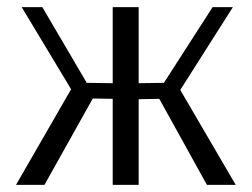

<svg xmlns="http://www.w3.org/2000/svg" viewBox="-20 -520 708 540"><path d="M25 0 180 -269 41 -500H99L224 -287L297 -286V-500H370V-286L441 -287L578 -500H635L487 -267L643 0H562L428 -242L370 -241V0H297V-242L241 -243L105 0Z"/></svg>

Font: Arsenal SC
Style: Regular
Weight: 400
Designer: Andrij Shevchenko
Foundry: Stairsfor
Version: Version 2.001; ttfautohint (v1.8.4.7-5d5b)